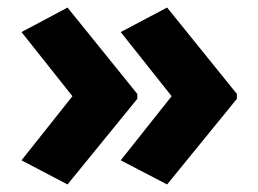

<svg xmlns="http://www.w3.org/2000/svg" viewBox="-20 -532 685 509"><path d="M608 -270 423 -43 300 -107 435 -277 300 -447 423 -512 608 -283ZM344 -270 159 -43 37 -107 172 -277 37 -447 159 -512 344 -283Z"/></svg>

Font: Noto Sans Canadian Aboriginal ExtraBold
Style: Regular
Weight: 800
Designer: Monotype Design Team, Typotheque's Kevin King
Foundry: Monotype Imaging Inc.
Version: Version 2.004; ttfautohint (v1.8.4.7-5d5b)